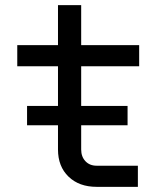

<svg xmlns="http://www.w3.org/2000/svg" viewBox="-20 -725 640 745"><path d="M85 -239V-314H205V-468H47V-550H205V-705H295V-550H520V-468H295V-314H475V-239H295V-145Q295 -117 311.5 -99.5Q328 -82 355 -82H515V0H355Q287 0 246 -39.5Q205 -79 205 -145V-239Z"/></svg>

Font: JetBrainsMono NFM
Style: Regular
Weight: 400
Monospace: yes
Designer: Philipp Nurullin, Konstantin Bulenkov
Foundry: JetBrains
Version: Version 2.304; ttfautohint (v1.8.4.7-5d5b);Nerd Fonts 3.3.0